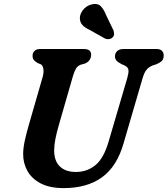

<svg xmlns="http://www.w3.org/2000/svg" viewBox="-20 -952 862 987"><path d="M538 -223 634 -550Q641.5 -575 640.5 -590.8Q639.5 -606.5 619.5 -616L605.5 -622Q586 -632 578.5 -640.8Q571 -649.5 571 -663.5Q571.5 -679 582.5 -689.5Q593.5 -700 615 -700H785.5Q803.5 -700 812.5 -690.8Q821.5 -681.5 821.5 -667.5Q821.5 -649 812.5 -639.5Q803.5 -630 783.5 -621.5L764.5 -615.5Q741.5 -605.5 730.8 -590.2Q720 -575 711.5 -545L615 -214.5Q581 -96 504.2 -40.5Q427.5 15 307.5 15Q236 15 189.8 -9Q143.5 -33 121 -73.2Q98.5 -113.5 99 -161.5Q99.5 -195.5 109 -236.2Q118.5 -277 128.5 -311L199.5 -557Q205.5 -578.5 203 -597.5Q200.5 -616.5 188.5 -622L173.5 -628Q158.5 -637 152.8 -645Q147 -653 147.5 -667Q147.5 -680.5 157.5 -690.2Q167.5 -700 185.5 -700H411.5Q449 -700 448.5 -669.5Q448.5 -656 440.2 -643.5Q432 -631 414.5 -624.5L395.5 -619.5Q379 -613.5 370.8 -599.8Q362.5 -586 355 -561L283 -311Q258.5 -227.5 258.5 -180.5Q258 -125 287.5 -96.5Q317 -68 370 -68Q428 -68 470.5 -103Q513 -138 538 -223ZM527 -871 563.5 -795.5Q566.5 -785.5 566.5 -776.5Q566.5 -767.5 558 -759Q550.5 -752 539.8 -750.8Q529 -749.5 520.5 -753.5L444 -796.5Q417 -809 404 -823Q391 -837 390.5 -858.5Q390.5 -880 406.8 -900.8Q423 -921.5 449.5 -929Q481.5 -937 498.2 -919.8Q515 -902.5 527 -871Z"/></svg>

Font: Fraunces 9pt S100 SemiBold
Style: Italic
Weight: 600
Italic angle: -16°
Version: Version 1.000; ttfautohint (v1.8.3)